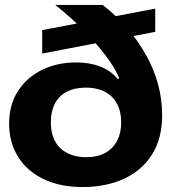

<svg xmlns="http://www.w3.org/2000/svg" viewBox="-20 -749 694 778"><path d="M314 9Q247 9 192.5 -9Q138 -27 98.5 -61Q59 -95 38 -142.5Q17 -190 17 -248Q17 -324 52.5 -379.5Q88 -435 149.5 -465.5Q211 -496 289 -496Q343 -496 386 -479.5Q429 -463 458 -428L463 -433Q446 -474 408 -524Q370 -574 318 -627Q266 -680 204 -729H396Q453 -685 497.5 -632.5Q542 -580 573.5 -523Q605 -466 621 -405.5Q637 -345 637 -283Q637 -187 595.5 -122Q554 -57 481 -24Q408 9 314 9ZM328 -112Q375 -112 406.5 -129.5Q438 -147 454.5 -178.5Q471 -210 471 -252Q471 -287 461 -313.5Q451 -340 432 -358Q413 -376 386.5 -385Q360 -394 328 -394Q282 -394 250 -377Q218 -360 202 -328.5Q186 -297 186 -254Q186 -219 196 -192.5Q206 -166 224.5 -148.5Q243 -131 269.5 -121.5Q296 -112 328 -112ZM151 -532V-627L609 -714V-620Z"/></svg>

Font: Mona Sans Expanded
Style: Bold
Weight: 700
Width: 7
Designer: Deni Anggara
Foundry: GitHub
Version: Version 2.000